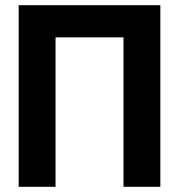

<svg xmlns="http://www.w3.org/2000/svg" viewBox="-20 -720 690 740"><path d="M52 0V-700H598V0H456V-576H194V0Z"/></svg>

Font: Tektur SemiBold
Style: Regular
Weight: 600
Designer: Adam Jagosz
Foundry: Adam Jagosz
Version: Version 1.005;gftools[0.9.30]